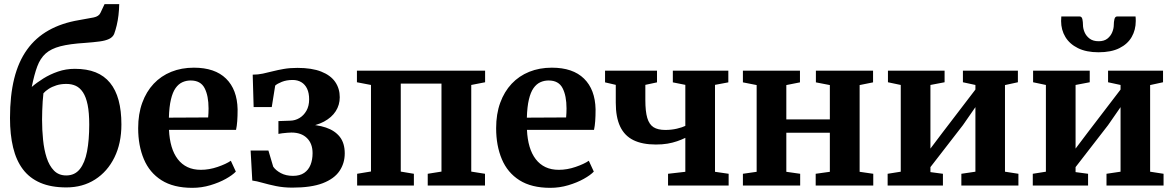

<svg xmlns="http://www.w3.org/2000/svg" viewBox="-20 -891 5642 922"><path d="M298.5 9Q225.5 9 173.8 -13.2Q122 -35.5 90 -78Q58 -120.5 43 -182.5Q28 -244.5 28 -324Q28 -432 48.2 -513.5Q68.5 -595 109.8 -652.5Q151 -710 213.5 -745.2Q276 -780.5 360 -794.5Q404.5 -802 429.8 -807.2Q455 -812.5 462.5 -829.5L482 -871H552.5Q552 -844.5 549 -818.5Q546 -792.5 540.5 -769.5Q535 -746.5 528 -727.5Q521 -712 503.5 -703.8Q486 -695.5 457.5 -691.8Q429 -688 388.5 -685Q315 -680.5 270 -668.8Q225 -657 199.2 -634Q173.5 -611 159 -572.2Q144.5 -533.5 132.5 -473.5Q156 -494 188 -514Q220 -534 258.2 -547.2Q296.5 -560.5 339.5 -560.5Q397 -560.5 439 -543.8Q481 -527 508.5 -493.2Q536 -459.5 549.5 -409.5Q563 -359.5 563 -293Q563 -203 529.5 -135Q496 -67 436.5 -29Q377 9 298.5 9ZM298 -48.5Q339 -48.5 363.2 -78.8Q387.5 -109 398 -164Q408.5 -219 408.5 -292.5Q408.5 -350 400.8 -387.8Q393 -425.5 378.5 -447.5Q364 -469.5 344 -478.8Q324 -488 298.5 -488Q272 -488 250.8 -481.2Q229.5 -474.5 213.8 -464.2Q198 -454 188.5 -443Q186.5 -426.5 185 -404.2Q183.5 -382 182.8 -359Q182 -336 182 -316.5Q182 -267.5 186.8 -220Q191.5 -172.5 204 -133.8Q216.5 -95 239.2 -71.8Q262 -48.5 298 -48.5Z M903.5 11Q813 11 755.5 -25.5Q698 -62 670.8 -126.8Q643.5 -191.5 643.5 -275.5Q643.5 -343.5 663 -397.2Q682.5 -451 718 -488.8Q753.5 -526.5 802.5 -546.2Q851.5 -566 911 -566Q1012 -566 1065.5 -513.5Q1119 -461 1121 -366Q1121 -333 1119.2 -309.2Q1117.5 -285.5 1113.5 -267.5H791.5Q793.5 -222.5 804 -187Q814.5 -151.5 833.8 -126.5Q853 -101.5 880.5 -88.5Q908 -75.5 944.5 -75.5Q984.5 -75.5 1025.2 -89.5Q1066 -103.5 1088.5 -119L1112.5 -67Q1096.5 -50 1064.2 -32Q1032 -14 990 -1.5Q948 11 903.5 11ZM791 -326 979.5 -327Q980.5 -337 981 -348.5Q981.5 -360 981.5 -370.5Q981.5 -431 962.5 -467.8Q943.5 -504.5 895.5 -504.5Q874 -504.5 855.5 -496Q837 -487.5 823 -467.8Q809 -448 800.8 -413.2Q792.5 -378.5 791 -326Z M1383.5 10Q1341.5 10 1305.2 2.5Q1269 -5 1240.5 -13.2Q1212 -21.5 1191.5 -24L1183.5 -168H1269L1292 -90.5Q1304.5 -72.5 1329 -59.5Q1353.5 -46.5 1387 -46.5Q1420 -46.5 1440.8 -60.8Q1461.5 -75 1471.2 -99.5Q1481 -124 1481 -155.5Q1481 -201.5 1454 -228Q1427 -254.5 1379.5 -254.5Q1373 -254.5 1360.2 -253.5Q1347.5 -252.5 1335 -251Q1322.5 -249.5 1317 -248V-309.5L1374 -311.5Q1397.5 -312 1418 -324.2Q1438.5 -336.5 1451.5 -359.2Q1464.5 -382 1464.5 -414Q1464.5 -444 1454.8 -464.8Q1445 -485.5 1427.2 -496.2Q1409.5 -507 1385.5 -507Q1356 -507 1333.5 -498Q1311 -489 1301.5 -480L1285 -377H1198L1193.5 -532.5Q1219 -532.5 1242.2 -537.5Q1265.5 -542.5 1290 -548.8Q1314.5 -555 1343.2 -560Q1372 -565 1408.5 -565Q1477.5 -565 1522.5 -547.2Q1567.5 -529.5 1589.5 -497.8Q1611.5 -466 1611.5 -424Q1611.5 -387 1592.2 -357Q1573 -327 1535.8 -307Q1498.5 -287 1443.5 -280.5L1444.5 -293.5Q1502 -293 1545 -278.5Q1588 -264 1611.8 -233.8Q1635.5 -203.5 1635.5 -154.5Q1635.5 -107 1610.2 -69.8Q1585 -32.5 1529.8 -11.2Q1474.5 10 1383.5 10Z M1695 0V-56.5L1761.5 -67.5V-483L1694 -496V-551.5H2309.5V-496L2243 -483V-67L2309 -56.5V0H2034V-56.5L2100 -67V-489.5H1904.5V-67L1967.5 -56.5V0Z M2622.5 11Q2532 11 2474.5 -25.5Q2417 -62 2389.8 -126.8Q2362.5 -191.5 2362.5 -275.5Q2362.5 -343.5 2382 -397.2Q2401.5 -451 2437 -488.8Q2472.5 -526.5 2521.5 -546.2Q2570.5 -566 2630 -566Q2731 -566 2784.5 -513.5Q2838 -461 2840 -366Q2840 -333 2838.2 -309.2Q2836.5 -285.5 2832.5 -267.5H2510.5Q2512.5 -222.5 2523 -187Q2533.5 -151.5 2552.8 -126.5Q2572 -101.5 2599.5 -88.5Q2627 -75.5 2663.5 -75.5Q2703.5 -75.5 2744.2 -89.5Q2785 -103.5 2807.5 -119L2831.5 -67Q2815.5 -50 2783.2 -32Q2751 -14 2709 -1.5Q2667 11 2622.5 11ZM2510 -326 2698.5 -327Q2699.5 -337 2700 -348.5Q2700.5 -360 2700.5 -370.5Q2700.5 -431 2681.5 -467.8Q2662.5 -504.5 2614.5 -504.5Q2593 -504.5 2574.5 -496Q2556 -487.5 2542 -467.8Q2528 -448 2519.8 -413.2Q2511.5 -378.5 2510 -326Z M3188 0V-56.5L3271 -66V-229Q3252.5 -220 3231.5 -212.8Q3210.5 -205.5 3185.5 -201.2Q3160.5 -197 3129.5 -197Q3064.5 -197 3021.8 -218Q2979 -239 2958 -283.5Q2937 -328 2937 -397.5V-483.5L2885.5 -495.5V-551.5H3135V-495.5L3079 -483.5V-411Q3079 -356 3088.2 -324.8Q3097.5 -293.5 3118.2 -280.2Q3139 -267 3175 -267Q3204.5 -267 3230.8 -273.2Q3257 -279.5 3271 -286.5V-483.5L3211 -495.5V-551.5H3477.5V-495.5L3413.5 -483.5V-66L3479 -56.5V0Z M3547.5 0V-56.5L3613.5 -66V-482.5L3547.5 -495.5V-551.5H3821.5V-495.5L3756 -482.5V-317.5H3965V-482.5L3898 -495.5V-551.5H4172.5V-495.5L4108 -482.5V-66L4173.5 -56.5V0H3897V-56.5L3965 -66V-253.5H3756V-66L3822.5 -56.5V0Z M4242.5 0V-56.5L4305.5 -66.5V-483L4244 -496V-551.5H4516V-496L4448 -483V-177.5L4506.5 -255L4664 -461V-483L4604 -496V-551.5H4868V-496L4806 -482.5V-66.5L4870.5 -56.5V0H4596.5V-56.5L4664 -66.5V-376.5L4604 -290L4448 -88.5V-64.5L4508 -56.5V0Z M4939.5 0V-56.5L5002.5 -66.5V-483L4941 -496V-551.5H5213V-496L5145 -483V-177.5L5203.5 -255L5361 -461V-483L5301 -496V-551.5H5565V-496L5503 -482.5V-66.5L5567.5 -56.5V0H5293.5V-56.5L5361 -66.5V-376.5L5301 -290L5145 -88.5V-64.5L5205 -56.5V0ZM5164 -812Q5175 -812 5177.8 -798.5Q5180.5 -785 5180.5 -771.5Q5180.5 -754.5 5188.2 -736.2Q5196 -718 5212.5 -705.5Q5229 -693 5256 -693Q5282 -693 5297.8 -705.5Q5313.5 -718 5321 -736.2Q5328.5 -754.5 5328.5 -771.5Q5328.5 -785 5331.5 -798.5Q5334.5 -812 5345 -812H5433Q5433.5 -808 5433.8 -801.2Q5434 -794.5 5434 -790Q5434 -747.5 5414.5 -713.5Q5395 -679.5 5355.5 -659.8Q5316 -640 5255 -640Q5196.5 -640 5156.5 -659.8Q5116.5 -679.5 5096 -713.5Q5075.5 -747.5 5075.5 -790Q5075.5 -795.5 5076 -801Q5076.5 -806.5 5076.5 -812Z"/></svg>

Font: Merriweather 28pt
Style: Bold
Weight: 700
Version: Version 2.100